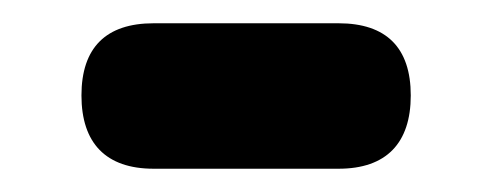

<svg xmlns="http://www.w3.org/2000/svg" viewBox="-20 -372 423 165"><path d="M191 -352H112C71 -352 50 -331 50 -290C50 -249 71 -227 112 -227H191H271C312 -227 333 -249 333 -290C333 -331 312 -352 271 -352Z"/></svg>

Font: GenSenRounded2 TW H
Style: Regular
Weight: 900
Version: Version 2.100;PS 2.1;hotconv 16.6.51;makeotf.lib2.5.65220 DE